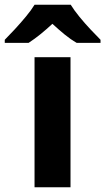

<svg xmlns="http://www.w3.org/2000/svg" viewBox="-71 -786 442 806"><path d="M225 0H74V-546H225ZM226 -766Q240 -743 262.5 -715.5Q285 -688 309 -662.5Q333 -637 351 -619V-606H251Q225 -621 200 -641.5Q175 -662 149 -686Q123 -662 99 -642.5Q75 -623 49 -606H-51V-619Q-32 -638 -8.5 -663.5Q15 -689 37.5 -716Q60 -743 74 -766Z"/></svg>

Font: Noto Sans Khmer
Style: Bold
Weight: 700
Version: Version 2.003